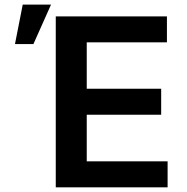

<svg xmlns="http://www.w3.org/2000/svg" viewBox="-20 -797 794 817"><path d="M693.2 0H217.3V-727.3H690.3V-616.8H349.1V-419.4H665.8V-308.9H349.1V-110.4H693.2ZM122.2 -609.4H43.7L76.7 -777.3H197.1Z"/></svg>

Font: Linik Sans SemiBold
Style: Regular
Weight: 600
Designer: Rasmus Andersson (font), Cristiano Sobral (main changes)
Foundry: rsms
Version: Version 3.018;June 1, 2022;FontCreator 14.0.0.2814 64-bit; t